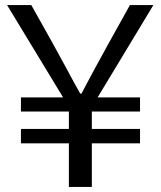

<svg xmlns="http://www.w3.org/2000/svg" viewBox="-20 -741 640 761"><path d="M253 0H344V-173H535V-230H344V-299H535V-355H367L588 -721H495C357 -474 330 -421 303 -370H298C268 -421 246 -470 104 -721H8L230 -355H63V-299H253V-230H63V-173H253Z"/></svg>

Font: Spoqa Han Sans Neo Regular
Style: Regular
Weight: 400
Designer: [Spoqa Han Sans Neo] Dong-huui Kim  Younghwa Kang  Yujin Lee  [Noto Sans] Ryoko NISHIZUKA  (kana & ideographs); Paul D. 
Foundry: Spoqa (http://www.spoqa-han-sans.com)
Version: Version 1.000